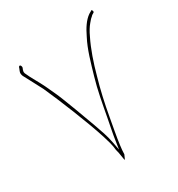

<svg xmlns="http://www.w3.org/2000/svg" viewBox="-171 -829 877 944"><g transform="rotate(-30 267.0 -356.5)"><path d="M33 -634C29 -624 30 -617 34 -606C51 -573 73 -534 91 -498C132 -407 198 -245 229 -147C237 -121 247 -90 249 -62L254 -41C256 -31 258 -18 260 -5C261 -2 261 2 262 3C265 0 269 -12 274 -22C274 -37 276 -53 278 -70C284 -118 294 -166 303 -218C315 -287 331 -358 350 -423C367 -486 390 -554 417 -608C428 -632 440 -651 451 -664C461 -677 470 -686 478 -692V-693L491 -701C498 -705 489 -723 484 -714L470 -706C443 -687 422 -655 403 -615C374 -560 356 -493 337 -428C318 -364 305 -291 292 -221C284 -177 276 -143 270 -102L263 -55L254 -102C246 -144 234 -175 219 -218C206 -255 147 -415 130 -450L105 -504C88 -540 65 -575 49 -612C47 -617 47 -622 49 -627V-629L53 -639C54 -643 55 -644 54 -646C52 -660 41 -661 38 -646Z"/></g></svg>

Font: Stray Cat
Style: ExLtCn
Weight: 200
Version: Version 1.0